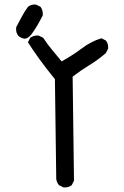

<svg xmlns="http://www.w3.org/2000/svg" viewBox="-20 -809 540 835"><path d="M255.9 5.9 236.3 -3.9Q226.6 -15.6 224.6 -31.2L218.8 -464.8Q146.5 -553.7 101.6 -625L111.3 -644.5Q127 -656.2 148.4 -654.3L168 -644.5Q185.5 -617.2 206.1 -592.8Q226.6 -568.4 248 -542Q295.9 -568.4 335.9 -598.6Q376 -628.9 420.9 -642.6L440.4 -632.8Q452.1 -619.1 450.2 -597.7L440.4 -578.1Q405.3 -547.9 368.2 -525.4Q331.1 -502.9 295.9 -475.6L301.8 -23.4L292 -3.9Q278.3 7.8 255.9 5.9ZM87.9 -640.6Q72.3 -642.6 60.5 -652.3Q46.9 -668 50.8 -691.4Q62.5 -712.9 74.2 -735.4Q85.9 -757.8 101.6 -779.3Q115.2 -791 136.7 -789.1L156.2 -779.3Q168 -763.7 166 -742.2Q154.3 -718.8 141.6 -697.3Q128.9 -675.8 116.2 -659.2Q103.5 -642.6 87.9 -640.6Z"/></svg>

Font: NaikaiFont
Style: Regular
Weight: 400
Version: Version 1.67